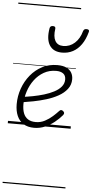

<svg xmlns="http://www.w3.org/2000/svg" viewBox="-86 -1055 781 1601"><g transform="rotate(5 304.0 -255.0)"><path d="M221 19Q168 19 132 -3.5Q96 -26 78 -67.5Q60 -109 60 -165Q60 -233 82.5 -296.5Q105 -360 146.5 -410.5Q188 -461 244.5 -490Q301 -519 370 -519Q418 -519 447 -504.5Q476 -490 489.5 -466Q503 -442 503 -412Q503 -365 475.5 -329.5Q448 -294 403 -269Q358 -244 304 -227.5Q250 -211 195.5 -200.5Q141 -190 94 -183L99 -229Q141 -234 188.5 -243Q236 -252 281 -265.5Q326 -279 363.5 -298.5Q401 -318 423 -344.5Q445 -371 445 -405Q445 -438 423.5 -454Q402 -470 364 -470Q307 -470 261.5 -444Q216 -418 183.5 -374.5Q151 -331 133.5 -277Q116 -223 116 -169Q116 -125 128 -94Q140 -63 165.5 -46.5Q191 -30 231 -30Q272 -30 307 -48.5Q342 -67 370.5 -92.5Q399 -118 419 -140Q427 -149 436 -148Q445 -147 452 -140Q459 -134 460.5 -126.5Q462 -119 454 -108Q427 -76 391 -47Q355 -18 312 0.5Q269 19 221 19ZM399 -626Q326 -626 294 -676.5Q262 -727 278 -820Q280 -830 286.5 -835Q293 -840 305 -840Q317 -840 322 -834.5Q327 -829 326 -820Q316 -753 336.5 -717.5Q357 -682 404 -682Q459 -682 500 -719Q541 -756 558 -819Q562 -830 568 -834.5Q574 -839 586 -839Q599 -839 604.5 -833.5Q610 -828 607 -818Q590 -754 560 -711.5Q530 -669 489.5 -647.5Q449 -626 399 -626ZM0 490H526V500H0ZM0 -20H526V0H0ZM0 -505H526V-500H0ZM0 -1010H526V-1000H0Z"/></g></svg>

Font: Playwrite US Trad Guides
Style: Regular
Weight: 400
Designer: Veronika Burian, José Scaglione
Foundry: TypeTogether
Version: Version 1.003